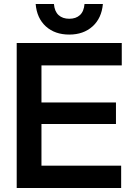

<svg xmlns="http://www.w3.org/2000/svg" viewBox="-20 -934 653 954"><path d="M63 0V-720.2H585V-608.9H186V-424.8H556.2V-317.9H186V-110.8H582V0ZM157.2 -914.1H248Q251 -877.4 271 -859.1Q291 -840.8 324.2 -840.8Q357.4 -840.8 377.2 -859.1Q397 -877.4 399.9 -914.1H491.2Q484.9 -843.3 439.7 -802.7Q394.5 -762.2 324.2 -762.2Q252.9 -762.2 208 -802.7Q163.1 -843.3 157.2 -914.1Z"/></svg>

Font: Aspekta 550
Style: Regular
Weight: 550
Designer: Ivo Dolenc
Version: Version 2.000